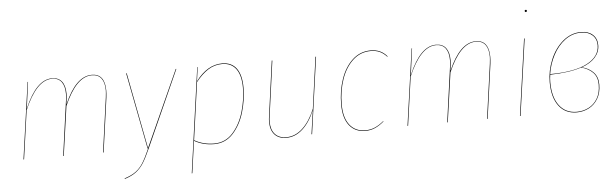

<svg xmlns="http://www.w3.org/2000/svg" viewBox="-53 -904 4140 1291"><g transform="rotate(-5 2017.0 -258.0)"><path d="M670 -414Q670 -394 667 -368L616 0H612L663 -368Q667 -402 667 -415Q667 -468 645.5 -496Q624 -524 582 -524Q476 -524 394 -333L347 0H343L394 -368Q398 -391 398 -415Q398 -468 376.5 -496Q355 -524 313 -524Q208 -524 125 -328L79 0H75L148 -517H151L127 -338Q207 -527 313 -527Q357 -527 379.5 -498Q402 -469 402 -415Q402 -391 398 -368L395 -343Q474 -527 582 -527Q626 -527 648 -498Q670 -469 670 -414Z M920 0Q892 63 870.5 96.5Q849 130 819.5 152.5Q790 175 742 190V186Q789 171 818 149.5Q847 128 867.5 95.5Q888 63 916 0H913L813 -517H817L916 -3L1148 -517H1152Z M1293 -517H1296L1283 -422Q1362 -527 1461 -527Q1526 -527 1558.5 -482Q1591 -437 1591 -352Q1591 -272 1566.5 -188.5Q1542 -105 1490.5 -48Q1439 9 1362 9Q1288 9 1228 -25L1198 191L1194 192ZM1587 -352Q1587 -435 1555 -479Q1523 -523 1461 -523Q1410 -523 1367 -496Q1324 -469 1283 -417L1229 -29Q1289 5 1362 5Q1438 5 1488.5 -51.5Q1539 -108 1563 -191Q1587 -274 1587 -352Z M1742 -109Q1742 -126 1745 -144L1796 -517H1800L1749 -144Q1746 -126 1746 -109Q1746 -54 1773 -24.5Q1800 5 1849 5Q1909 5 1958.5 -40.5Q2008 -86 2043 -170L2091 -517H2095L2023 0H2019L2042 -162Q2008 -80 1958.5 -35.5Q1909 9 1849 9Q1798 9 1770 -21.5Q1742 -52 1742 -109Z M2575 -477 2572 -475Q2551 -499 2525 -511Q2499 -523 2464 -523Q2394 -523 2343 -475.5Q2292 -428 2265.5 -350Q2239 -272 2239 -182Q2239 -92 2277 -43.5Q2315 5 2382 5Q2418 5 2447.5 -8Q2477 -21 2507 -46L2509 -44Q2480 -19 2449.5 -5Q2419 9 2382 9Q2313 9 2274 -40.5Q2235 -90 2235 -182Q2235 -273 2262 -352Q2289 -431 2341 -479Q2393 -527 2464 -527Q2500 -527 2527 -514.5Q2554 -502 2575 -477Z M3262 -414Q3262 -394 3259 -368L3208 0H3204L3255 -368Q3259 -402 3259 -415Q3259 -468 3237.5 -496Q3216 -524 3174 -524Q3068 -524 2986 -333L2939 0H2935L2986 -368Q2990 -391 2990 -415Q2990 -468 2968.5 -496Q2947 -524 2905 -524Q2800 -524 2717 -328L2671 0H2667L2740 -517H2743L2719 -338Q2799 -527 2905 -527Q2949 -527 2971.5 -498Q2994 -469 2994 -415Q2994 -391 2990 -368L2987 -343Q3066 -527 3174 -527Q3218 -527 3240 -498Q3262 -469 3262 -414Z M3430 0H3426L3499 -517H3503ZM3519 -700Q3519 -703 3521 -705.5Q3523 -708 3527 -708Q3534 -708 3534 -701Q3534 -698 3532 -695.5Q3530 -693 3527 -693Q3524 -693 3521.5 -695.5Q3519 -698 3519 -700Z M3992 -429Q3992 -383 3960 -347Q3928 -311 3869 -290Q3916 -279 3946 -248Q3976 -217 3976 -165Q3976 -109 3952.5 -69.5Q3929 -30 3891 -10.5Q3853 9 3809 9Q3732 9 3688.5 -48.5Q3645 -106 3645 -209Q3645 -286 3675.5 -360Q3706 -434 3761 -480.5Q3816 -527 3884 -527Q3933 -527 3962.5 -500.5Q3992 -474 3992 -429ZM3653 -263Q3819 -264 3903.5 -308.5Q3988 -353 3988 -429Q3988 -472 3959.5 -497.5Q3931 -523 3884 -523Q3824 -523 3775 -486.5Q3726 -450 3694.5 -390Q3663 -330 3653 -263ZM3653 -259Q3649 -234 3649 -209Q3649 -108 3691.5 -51.5Q3734 5 3809 5Q3853 5 3890 -14Q3927 -33 3949.5 -71Q3972 -109 3972 -165Q3972 -217 3942 -247Q3912 -277 3864 -289Q3784 -262 3653 -259Z"/></g></svg>

Font: Fira Sans Condensed Four
Style: Italic
Weight: 100
Width: 3
Italic angle: -8°
Designer: bBox Type GmbH & Carrois Corporate GbR & Edenspiekermann AG
Foundry: bBox Type GmbH & Carrois Corporate GbR & Edenspiekermann AG
Version: Version 4.301